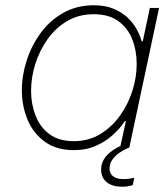

<svg xmlns="http://www.w3.org/2000/svg" viewBox="-20 -560 639 729"><path d="M336 -540Q381 -540 413 -526Q445 -512 465.5 -492Q486 -472 497.5 -451.5Q509 -431 513.5 -417Q518 -403 518 -403H522L549 -530H584L471 0H436L458 -100H454Q454 -100 442 -83.5Q430 -67 405.5 -45Q381 -23 344.5 -6.5Q308 10 260 10Q194 10 150 -22Q106 -54 84.5 -106Q63 -158 63 -217Q63 -274 81.5 -331Q100 -388 135 -435.5Q170 -483 221 -511.5Q272 -540 336 -540ZM336 -506Q279 -506 235 -480Q191 -454 160.5 -411Q130 -368 114 -317Q98 -266 98 -215Q98 -165 115 -121Q132 -77 168 -50.5Q204 -24 260 -24Q316 -24 360 -50.5Q404 -77 435 -120Q466 -163 482.5 -214.5Q499 -266 499 -317Q499 -368 482 -411Q465 -454 429 -480Q393 -506 336 -506ZM443 149Q407 149 385.5 132Q364 115 364 84Q364 63 373 47.5Q382 32 395.5 20.5Q409 9 422 2Q435 -5 444 -8.5Q453 -12 453 -12L471 0Q471 0 459.5 5Q448 10 433.5 20Q419 30 407.5 45Q396 60 396 80Q396 99 409.5 109.5Q423 120 449 120Q464 120 477 117.5Q490 115 490 115L484 143Q484 143 472.5 146Q461 149 443 149Z"/></svg>

Font: Be Vietnam Pro Variable Thin
Style: Italic
Weight: 100
Italic angle: -12°
Designer: Lam Bao, Tony Le, Vietanh Nguyen
Foundry: Yellow Type Foundry
Version: Version 1.002